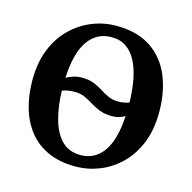

<svg xmlns="http://www.w3.org/2000/svg" viewBox="-88 -641 738 739"><g transform="rotate(15 281.0 -271.0)"><path d="M274 11Q211 11 164.8 -10Q118.5 -31 88.5 -68.8Q58.5 -106.5 43.8 -157.2Q29 -208 29 -268Q29 -337.5 50.5 -390.8Q72 -444 109 -480Q146 -516 192.2 -534.5Q238.5 -553 287.5 -553Q372 -553 426.2 -516.5Q480.5 -480 506.5 -417Q532.5 -354 532.5 -274.5Q532.5 -204.5 511 -151Q489.5 -97.5 452.5 -61.5Q415.5 -25.5 369.5 -7.2Q323.5 11 274 11ZM281.5 -36.5Q339 -36.5 372.5 -83.8Q406 -131 411.5 -226.5Q401.5 -220.5 388.8 -216.5Q376 -212.5 360 -212.5Q331 -212.5 310.5 -220.8Q290 -229 273.2 -239.5Q256.5 -250 238.8 -258Q221 -266 197.5 -266Q184 -266 171.5 -263.8Q159 -261.5 149 -257.5Q150.5 -195 164.5 -144.8Q178.5 -94.5 207 -65.5Q235.5 -36.5 281.5 -36.5ZM370 -273Q381.5 -273 392.5 -275.2Q403.5 -277.5 412.5 -280.5Q411.5 -328 404 -369Q396.5 -410 381 -440.8Q365.5 -471.5 341 -488.8Q316.5 -506 281.5 -506Q222.5 -506 188.2 -457Q154 -408 149.5 -309Q162.5 -316 177.8 -321Q193 -326 211.5 -326Q239.5 -326 259.5 -318Q279.5 -310 295.8 -299.5Q312 -289 329.5 -281Q347 -273 370 -273Z"/></g></svg>

Font: Merriweather 60pt Medium
Style: Regular
Weight: 500
Version: Version 2.100